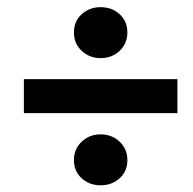

<svg xmlns="http://www.w3.org/2000/svg" viewBox="-20 -604 549 547"><path d="M48 -281.7V-378.6H485.4V-281.7ZM266.7 -76.1Q234.8 -76.1 212.7 -96.1Q190.6 -116 190.6 -148Q190.6 -179.3 212.7 -200.3Q234.8 -221.2 266.7 -221.2Q298.8 -221.2 320.9 -200.3Q342.9 -179.3 342.9 -148Q342.9 -116 320.9 -96.1Q298.8 -76.1 266.7 -76.1ZM266.7 -438.4Q234.8 -438.4 212.7 -459.2Q190.6 -480 190.6 -512Q190.6 -543.3 212.7 -563.4Q234.8 -583.6 266.7 -583.6Q298.8 -583.6 320.9 -563.4Q342.9 -543.3 342.9 -512Q342.9 -480 320.9 -459.2Q298.8 -438.4 266.7 -438.4Z"/></svg>

Font: Source Sans 3 VF
Style: Italic
Weight: 200
Italic angle: -11°
Designer: Paul D. Hunt
Foundry: Adobe Systems Incorporated
Version: Version 3.042;hotconv 1.0.118;makeotfexe 2.5.65603